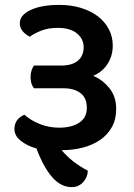

<svg xmlns="http://www.w3.org/2000/svg" viewBox="-20 -655 549 785"><path d="M230 -387Q275 -387 298.5 -407Q322 -427 322 -462Q322 -496 294.5 -518.5Q267 -541 216 -541Q178 -541 149.5 -530Q121 -519 102 -505Q85 -513 73 -527Q61 -541 61 -560Q61 -578 73 -591.5Q85 -605 107 -615Q129 -625 158 -630Q187 -635 222 -635Q271 -635 311.5 -622.5Q352 -610 380.5 -588Q409 -566 425 -535.5Q441 -505 441 -469Q441 -444 434 -423.5Q427 -403 415.5 -387.5Q404 -372 390 -361.5Q376 -351 361 -345Q398 -330 426.5 -295.5Q455 -261 455 -210Q455 -167 437.5 -135.5Q420 -104 389.5 -83Q359 -62 318.5 -51.5Q278 -41 232 -41Q255 -14 281 6Q307 26 339 43Q339 55 334.5 66.5Q330 78 321.5 88Q313 98 301 104Q289 110 273 110Q229 110 193.5 69.5Q158 29 129 -48Q92 -58 65.5 -79Q39 -100 39 -127Q39 -149 50 -163.5Q61 -178 80 -186Q105 -163 142.5 -148Q180 -133 222 -133Q273 -133 304 -153.5Q335 -174 335 -214Q335 -255 309 -274.5Q283 -294 241 -294H119Q105 -311 105 -340Q105 -355 109 -367Q113 -379 119 -387Z"/></svg>

Font: Baloo 2 SemiBold
Style: Regular
Weight: 600
Designer: Sarang Kulkarni and Ek Type
Foundry: Ek Type
Version: Version 1.640;hotconv 1.0.111;makeotfexe 2.5.65597; ttfautoh